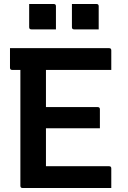

<svg xmlns="http://www.w3.org/2000/svg" viewBox="-20 -941 640 961"><path d="M93 0Q82 0 82 -11V-591H41Q30 -591 30 -602V-700H526Q537 -700 537 -689V-591H210V-405H469Q480 -405 480 -394V-299H210V-109H526Q537 -109 537 -98V0ZM126 -921H249Q260 -921 260 -910V-794H137Q126 -794 126 -805ZM340 -921H463Q474 -921 474 -910V-794H351Q340 -794 340 -805Z"/></svg>

Font: Recursive Mn Lnr St SmB
Style: Regular
Weight: 600
Monospace: yes
Version: Version 1.079;hotconv 1.0.112;makeotfexe 2.5.65598; ttfautoh